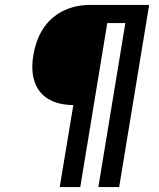

<svg xmlns="http://www.w3.org/2000/svg" viewBox="-20 -755 640 775"><path d="M221 0 276 -331Q249 -331 223.5 -336.5Q198 -342 176.5 -354.5Q155 -367 140 -386.5Q125 -406 118 -430Q111 -454 110.5 -480Q110 -506 115 -533Q119 -559 128 -585.5Q137 -612 152 -636Q167 -660 188.5 -679.5Q210 -699 236 -711.5Q262 -724 288.5 -729.5Q315 -735 342 -735H582L461 0H377L486 -662H413L304 0Z"/></svg>

Font: Iosevka Aile Oblique
Style: Regular
Weight: 400
Italic angle: -9°
Designer: Belleve Invis
Foundry: Belleve Invis
Version: Version 31.1.0; ttfautohint (v1.8.4)